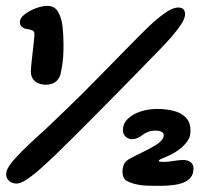

<svg xmlns="http://www.w3.org/2000/svg" viewBox="-54 -608 678 638"><path d="M98 -326.5Q75.5 -326.5 62 -338.2Q48.5 -350 48.5 -370Q48.5 -377.5 49.8 -390.5Q51 -403.5 52.8 -419Q54.5 -434.5 56.2 -449.2Q58 -464 59.2 -476.2Q60.5 -488.5 60.5 -495.5Q60.5 -505 51 -508Q44 -510.5 36.5 -511.5Q29 -512.5 26 -514Q19.5 -517.5 15.8 -522.2Q12 -527 12 -534.5Q12 -548 27.8 -560.2Q43.5 -572.5 65 -580.5Q86.5 -588.5 103 -588.5Q127.5 -588.5 139 -568.8Q150.5 -549 153.8 -519.8Q157 -490.5 157 -462Q157 -451.5 156.8 -440.2Q156.5 -429 155.8 -418Q155 -407 153.5 -397Q152 -387 150.5 -377.8Q149 -368.5 147 -361Q136.5 -326.5 98 -326.5ZM1 2Q-7.5 2 -15.5 -1.5Q-23.5 -5 -28.5 -12Q-33.5 -19 -33.5 -30Q-33.5 -43.5 -19.8 -62Q-6 -80.5 16.2 -102.8Q38.5 -125 65 -149.5Q88.5 -170 113 -193.5Q137.5 -217 163.2 -241.8Q189 -266.5 215 -292.2Q241 -318 266.2 -343.8Q291.5 -369.5 316 -394.5Q340.5 -419.5 363.5 -443Q386.5 -466.5 407.5 -487.5Q426.5 -507 450.2 -529Q474 -551 497.5 -567Q521 -583 538 -583Q543.5 -583 547.8 -581.8Q552 -580.5 555 -577.8Q558 -575 559.5 -570.8Q561 -566.5 561 -560Q561 -545.5 543.8 -521Q526.5 -496.5 502 -470Q477.5 -443.5 456 -422Q421.5 -386.5 388.5 -352.8Q355.5 -319 323.2 -286.2Q291 -253.5 259.2 -221.5Q227.5 -189.5 196 -158.2Q164.5 -127 132.5 -95.5Q114.5 -78 89.2 -55Q64 -32 40 -15Q16 2 1 2ZM409.5 6.5Q385.5 2.5 369.2 -5.8Q353 -14 353 -37.5Q353 -50 357.8 -61.8Q362.5 -73.5 381.5 -83Q398 -92 420 -102.5Q442 -113 458.5 -123Q473.5 -131.5 481.8 -140.5Q490 -149.5 490 -158Q490 -166 482.8 -170Q475.5 -174 463 -174Q449.5 -174 438 -169.8Q426.5 -165.5 419.5 -159.5Q411 -152.5 402 -149Q393 -145.5 384.5 -145.5Q373.5 -145.5 364 -153.5Q354.5 -161.5 354.5 -175.5Q354.5 -197.5 370.8 -213.2Q387 -229 413 -237.5Q439 -246 468.5 -246Q497 -246 522.2 -239.8Q547.5 -233.5 563.2 -217.8Q579 -202 579 -173Q579 -154.5 570.2 -141.2Q561.5 -128 547.5 -116Q537 -107.5 526 -101Q515 -94.5 504.5 -89.8Q494 -85 485 -81.5Q473.5 -77 473.5 -73Q473.5 -71 479 -70.5Q484.5 -70 490.5 -70Q503.5 -70 523 -73.2Q542.5 -76.5 554.5 -76.5Q570 -76.5 579.5 -69Q589 -61.5 589 -48.5Q589 -25.5 574.5 -12.8Q560 0 535 4.8Q510 9.5 477 9.5Q460 9.5 442.5 9.2Q425 9 409.5 6.5Z"/></svg>

Font: Gluten ExtraBold
Style: Regular
Weight: 800
Designer: Tyler Finck
Foundry: Etcetera Type Company
Version: Version 1.300